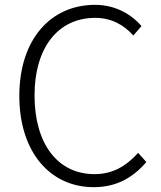

<svg xmlns="http://www.w3.org/2000/svg" viewBox="-20 -762 667 795"><path d="M368 13C462 13 530 -26 586 -91L552 -129C500 -72 445 -41 371 -41C218 -41 123 -168 123 -367C123 -564 220 -688 374 -688C441 -688 493 -659 532 -615L566 -654C527 -700 460 -742 374 -742C189 -742 60 -598 60 -365C60 -132 188 13 368 13Z"/></svg>

Font: Source Han Sans SC Light
Style: Regular
Weight: 300
Designer: Ryoko NISHIZUKA (kana & ideographs); Paul D. Hunt (Latin, Greek & Cyrillic); Wenlong ZHANG (bopomofo); Sandoll Communica
Foundry: Adobe Systems Incorporated
Version: Version 1.004;PS 1.004;hotconv 1.0.82;makeotf.lib2.5.63406